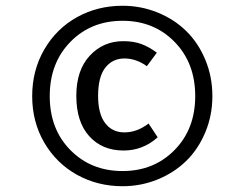

<svg xmlns="http://www.w3.org/2000/svg" viewBox="-20 -768 850 667"><path d="M405.8 -748Q469.7 -748 527.3 -724.6Q585 -701.2 626.7 -660.4Q668.5 -619.6 693.1 -560.8Q717.8 -502 717.8 -434.1Q717.8 -366.7 693.1 -308.1Q668.5 -249.5 626.7 -208.7Q585 -168 527.3 -144.5Q469.7 -121.1 405.8 -121.1Q319.3 -121.1 247.8 -160.6Q176.3 -200.2 134 -272.2Q91.8 -344.2 91.8 -434.1Q91.8 -523.9 134 -596.4Q176.3 -668.9 247.8 -708.5Q319.3 -748 405.8 -748ZM405.8 -695.8Q296.4 -695.8 224.6 -622.6Q152.8 -549.3 152.8 -434.1Q152.8 -319.3 224.6 -246.6Q296.4 -173.8 405.8 -173.8Q514.6 -173.8 586.4 -246.8Q658.2 -319.8 658.2 -434.1Q658.2 -549.3 586.4 -622.6Q514.6 -695.8 405.8 -695.8ZM408.2 -625Q444.3 -625 471.2 -615Q498 -605 524.9 -585L490.2 -538.1Q453.1 -564.9 412.1 -564.9Q371.1 -564.9 345.9 -533Q320.8 -501 320.8 -435.1Q320.8 -372.1 345.5 -340.1Q370.1 -308.1 412.1 -308.1Q456.1 -308.1 496.1 -338.9L527.8 -291Q476.6 -245.1 409.2 -245.1Q335 -245.1 290 -294.9Q245.1 -344.7 245.1 -435.1Q245.1 -524.4 292 -574.7Q338.9 -625 408.2 -625Z"/></svg>

Font: FiraGO
Style: Regular
Weight: 400
Designer: bBox Type
Foundry: bBox Type GmbH
Version: Version 1.001;PS 001.001;hotconv 1.0.88;makeotf.lib2.5.64775